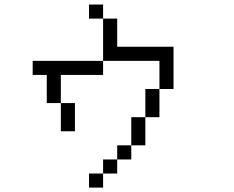

<svg xmlns="http://www.w3.org/2000/svg" viewBox="-20 -770 1040 852"><path d="M437.5 0H375V62.5H437.5ZM437.5 0H500V-62.5H437.5ZM500 -62.5H562.5V-125H500ZM562.5 -125H625Q625 -125 625 -250H562.5Q562.5 -250 562.5 -125ZM250 -312.5Q250 -312.5 250 -187.5H312.5Q312.5 -187.5 312.5 -312.5ZM625 -250H687.5Q687.5 -250 687.5 -375H625Q625 -375 625 -250ZM250 -312.5Q250 -312.5 250 -437.5H437.5V-500H125V-437.5H187.5Q187.5 -437.5 187.5 -312.5ZM687.5 -375H750V-562.5H500Q500 -562.5 500 -687.5H437.5V-500H687.5Q687.5 -500 687.5 -375ZM437.5 -687.5V-750H375V-687.5Z"/></svg>

Font: Unifont
Style: Regular
Weight: 500
Version: Version 15.1.04